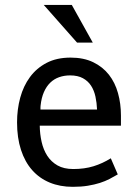

<svg xmlns="http://www.w3.org/2000/svg" viewBox="-20 -739 549 769"><path d="M451.7 -40.5Q436 -31.2 418.7 -22.2Q401.4 -13.2 379.9 -6.3Q358.4 0.5 331.8 4.9Q305.2 9.3 271.5 9.3Q220.2 9.3 179 -7.8Q137.7 -24.9 108.6 -57.9Q79.6 -90.8 64 -138.9Q48.3 -187 48.3 -249Q48.3 -300.8 61 -347.7Q73.7 -394.5 99.9 -430.2Q126 -465.8 166.5 -487.1Q207 -508.3 262.7 -508.3Q315.4 -508.3 353.5 -489.7Q391.6 -471.2 416.3 -439.7Q440.9 -408.2 452.6 -366Q464.4 -323.7 464.4 -276.4V-235.8H139.2Q139.6 -202.1 146.7 -170.7Q153.8 -139.2 169.4 -115Q185.1 -90.8 210.4 -76.4Q235.8 -62 273.4 -62Q318.4 -62 354.7 -73.2Q391.1 -84.5 423.8 -105ZM260.7 -437Q237.3 -437 217 -429.9Q196.8 -422.9 181.4 -408Q166 -393.1 156 -370.4Q146 -347.7 142.6 -316.4Q142.1 -314 142.1 -309.6Q142.1 -305.2 142.1 -300.3H368.7Q367.7 -327.1 362.3 -352.1Q356.9 -377 344.7 -395.8Q332.5 -414.6 312 -425.8Q291.5 -437 260.7 -437ZM288.6 -568.4 155.3 -719.2H267.6L351.6 -568.4Z"/></svg>

Font: Shanti
Style: Regular
Weight: 400
Designer: vernon adams
Foundry: vernon adams
Version: Version 1.000